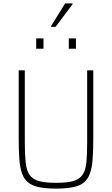

<svg xmlns="http://www.w3.org/2000/svg" viewBox="-20 -1102 659 1130"><path d="M310 8Q250 8 209.5 -0.5Q169 -9 145 -28.5Q121 -48 109 -83Q97 -118 93.5 -169.5Q90 -221 90 -294V-688H126V-264Q126 -192 131 -146Q136 -100 153.5 -73.5Q171 -47 208.5 -36.5Q246 -26 310 -26Q375 -26 411.5 -36.5Q448 -47 466 -73.5Q484 -100 488.5 -146Q493 -192 493 -264V-688H529V-294Q529 -221 525.5 -169.5Q522 -118 510 -83Q498 -48 474.5 -28.5Q451 -9 410.5 -0.5Q370 8 310 8ZM193 -815V-876H236V-815ZM385 -815V-876H427V-815ZM281 -944V-949L363 -1082H407V-1077L307 -944Z"/></svg>

Font: Saira SemiCondensed Thin
Style: Regular
Weight: 250
Width: 4
Designer: Hector Gatti with collaboration of the Omnibus-Type team
Foundry: Omnibus-Type
Version: Version 1.101